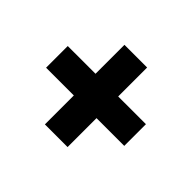

<svg xmlns="http://www.w3.org/2000/svg" viewBox="-103 -749 739 739"><g transform="rotate(45 266.0 -379.5)"><path d="M204.5 -163.5V-321H53.5V-439H204.5V-596.5H328V-439H479V-321H328V-163.5Z"/></g></svg>

Font: Encode Sans SemiCondensed
Style: Bold
Weight: 700
Width: 4
Designer: Multiple Designers
Foundry: Impallari Type
Version: Version 3.002